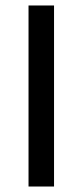

<svg xmlns="http://www.w3.org/2000/svg" viewBox="-20 -680 302 700"><path d="M84 0V-660H177V0Z"/></svg>

Font: Bricolage Grotesque 18pt
Style: Regular
Weight: 400
Version: Version 1.001;gftools[0.9.33.dev8+g029e19f]